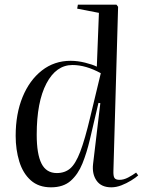

<svg xmlns="http://www.w3.org/2000/svg" viewBox="-20 -787 616 821"><path d="M465 -58Q464 -34 469.5 -26Q475 -18 491 -18Q509 -18 528 -28Q547 -38 562 -49L571 -37Q560 -27 540.5 -15Q521 -3 499 5.5Q477 14 456 14Q413 14 393 -14.5Q373 -43 378 -86L409 -346L401 -347L364 -189Q351 -134 332.5 -88Q314 -42 282.5 -14Q251 14 198 14Q145 14 111.5 -16Q78 -46 62.5 -96.5Q47 -147 47 -206Q47 -300 76.5 -372Q106 -444 159 -485.5Q212 -527 282 -527Q312 -527 344 -519Q376 -511 394 -502L403 -732L310 -750L313 -767H478L485 -758ZM223 -47Q257 -47 280 -66.5Q303 -86 323 -138Q343 -190 366 -287L411 -474Q347 -509 290 -509Q220 -509 178.5 -430Q137 -351 137 -211Q137 -128 157.5 -87.5Q178 -47 223 -47Z"/></svg>

Font: Literata 72pt
Style: Italic
Weight: 400
Italic angle: -2°
Designer: Latin by Veronika Burian and Jose Scaglione. Greek by Irene Vlachou. Cyrillic by Vera Evstafieva
Foundry: TypeTogether
Version: Version 3.002